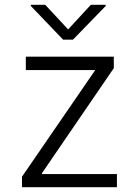

<svg xmlns="http://www.w3.org/2000/svg" viewBox="-20 -783 570 803"><path d="M72 0H469V-55H155V-58L456 -498V-546H88V-490H377V-488L72 -44ZM109 -758 244 -617H285L422 -758V-763H360L265 -660L169 -763H109Z"/></svg>

Font: Wafeq Light
Style: Regular
Weight: 300
Designer: Rasmus Andersson & Azza Alameddine
Foundry: Google & TypeTogether
Version: Version 3.000;January 28, 2025;FontCreator 15.0.0.3014 64-bi